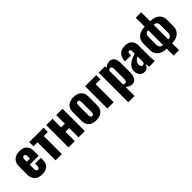

<svg xmlns="http://www.w3.org/2000/svg" viewBox="189 -2069 3519 3519"><g transform="rotate(-45 1949.0 -309.5)"><path d="M240 10Q177 10 132 -12.5Q87 -35 63 -78.5Q39 -122 39 -183V-395Q39 -457 63 -500Q87 -543 132.5 -565.5Q178 -588 240 -588Q304 -588 346.5 -566Q389 -544 410.5 -501Q432 -458 432 -395V-279H200V-168Q200 -146 205 -132Q210 -118 219 -112Q228 -106 240 -106Q252 -106 261.5 -111.5Q271 -117 276.5 -129Q282 -141 282 -162V-223H432V-167Q432 -79 381 -34.5Q330 10 240 10ZM200 -355H282V-413Q282 -436 276.5 -449Q271 -462 261.5 -467Q252 -472 239 -472Q227 -472 218.5 -466Q210 -460 205 -445.5Q200 -431 200 -404Z M591 0V-468H486V-578H858V-468H753V0Z M926 0V-578H1089V-354H1186V-578H1349V0H1186V-242H1089V0Z M1641 10Q1579 10 1533.5 -11Q1488 -32 1463.5 -74Q1439 -116 1439 -179V-399Q1439 -462 1463.5 -504Q1488 -546 1533.5 -567Q1579 -588 1641 -588Q1703 -588 1748.5 -567Q1794 -546 1819 -504Q1844 -462 1844 -399V-179Q1844 -116 1819 -74Q1794 -32 1748.5 -11Q1703 10 1641 10ZM1642 -98Q1658 -98 1667 -106.5Q1676 -115 1679.5 -130.5Q1683 -146 1683 -168V-410Q1683 -432 1679.5 -447.5Q1676 -463 1667 -471.5Q1658 -480 1642 -480Q1626 -480 1617 -471.5Q1608 -463 1604 -447.5Q1600 -432 1600 -410V-168Q1600 -146 1604 -130.5Q1608 -115 1617 -106.5Q1626 -98 1642 -98Z M1934 0V-578H2222V-468H2097V0Z M2286 190V-578H2449V-536Q2478 -562 2511 -575Q2544 -588 2574 -588Q2607 -588 2630.5 -575Q2654 -562 2669 -538.5Q2684 -515 2691 -484Q2698 -453 2698 -418V-169Q2698 -115 2683.5 -75Q2669 -35 2641 -12.5Q2613 10 2572 10Q2541 10 2509.5 -4.5Q2478 -19 2449 -44V190ZM2492 -95Q2508 -95 2517 -104Q2526 -113 2530.5 -127.5Q2535 -142 2535 -160V-430Q2535 -447 2531 -460.5Q2527 -474 2518 -482Q2509 -490 2495 -490Q2482 -490 2470.5 -484.5Q2459 -479 2449 -470V-110Q2460 -103 2470.5 -99Q2481 -95 2492 -95Z M2895 10Q2851 10 2821 -11Q2791 -32 2776 -64.5Q2761 -97 2761 -131Q2761 -185 2782.5 -222Q2804 -259 2839 -284Q2874 -309 2916 -326.5Q2958 -344 2999 -358V-416Q2999 -431 2996 -442.5Q2993 -454 2986 -460.5Q2979 -467 2965 -467Q2951 -467 2943.5 -461Q2936 -455 2933 -444.5Q2930 -434 2929 -421L2925 -379L2773 -385Q2778 -489 2828.5 -538.5Q2879 -588 2980 -588Q3068 -588 3111.5 -539.5Q3155 -491 3155 -414V-144Q3155 -108 3156.5 -81Q3158 -54 3160.5 -34Q3163 -14 3165 0H3019Q3016 -23 3012 -50Q3008 -77 3006 -82Q2996 -46 2968.5 -18Q2941 10 2895 10ZM2953 -100Q2963 -100 2971.5 -104Q2980 -108 2987 -115Q2994 -122 2999 -129V-287Q2979 -275 2962 -262.5Q2945 -250 2933 -235Q2921 -220 2914.5 -202.5Q2908 -185 2908 -163Q2908 -134 2920 -117Q2932 -100 2953 -100Z M3478 172V-8H3461Q3429 -8 3391.5 -17.5Q3354 -27 3320 -50.5Q3286 -74 3264 -113.5Q3242 -153 3242 -213V-376Q3242 -429 3261.5 -467Q3281 -505 3313 -529Q3345 -553 3384 -564.5Q3423 -576 3461 -576H3478V-809H3619V-576H3639Q3691 -576 3741 -555.5Q3791 -535 3823.5 -491Q3856 -447 3856 -376V-213Q3856 -153 3834 -113.5Q3812 -74 3778 -50.5Q3744 -27 3707 -17.5Q3670 -8 3639 -8H3619V172ZM3465 -105H3478V-485H3464Q3445 -485 3429 -474.5Q3413 -464 3403.5 -443Q3394 -422 3394 -390V-202Q3394 -171 3403 -149Q3412 -127 3428 -116Q3444 -105 3465 -105ZM3619 -105H3630Q3650 -105 3666.5 -116Q3683 -127 3693.5 -149Q3704 -171 3704 -202V-390Q3704 -422 3694 -443Q3684 -464 3667.5 -474.5Q3651 -485 3631 -485H3619Z"/></g></svg>

Font: Oswald
Style: Bold
Weight: 700
Designer: Vernon Adams
Foundry: Vernon Adams
Version: Version 4.103;gftools[0.9.33.dev8+g029e19f]